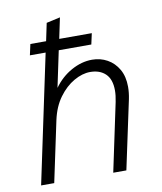

<svg xmlns="http://www.w3.org/2000/svg" viewBox="-82 -798 732 865"><g transform="rotate(-10 283.5 -365.5)"><path d="M88 -586 99 -636H171L188 -717L251 -731L231 -636H380L369 -586H220L185 -420Q218 -466 265 -492Q312 -518 360 -518Q398 -518 429.5 -500.5Q461 -483 480 -450Q499 -417 499 -370Q499 -343 493 -314L426 0H366L432 -312Q438 -341 438 -364Q438 -415 412 -440Q386 -465 342 -465Q306 -465 267.5 -443Q229 -421 198.5 -379.5Q168 -338 155 -278L96 0H36L160 -586Z"/></g></svg>

Font: Radio Canada Light
Style: Italic
Weight: 300
Italic angle: -12°
Designer: Charles Daoud, Etienne Aubert Bonn, Alexandre Saumier Demers, Jacques Le Bailly
Foundry: Radio-Canada
Version: Version 2.104; ttfautohint (v1.8.4.7-5d5b);gftools[0.9.28.de